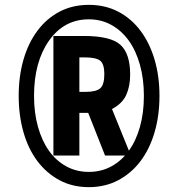

<svg xmlns="http://www.w3.org/2000/svg" viewBox="-20 -761 734 791"><path d="M637 -366Q637 -447 616.8 -515.5Q596.6 -584 558.7 -634.5Q520.8 -685 467 -713Q413.2 -741 346 -741Q278.8 -741 225.4 -713Q172 -685 134.3 -634.5Q96.6 -584 76.8 -515.5Q57 -447 57 -366Q57 -285 76.8 -216Q96.6 -147 134.3 -97Q172 -47 225.4 -18.5Q278.8 10 346 10Q413.2 10 467 -18.5Q520.8 -47 558.7 -97Q596.6 -147 616.8 -216Q637 -285 637 -366ZM572.8 -366Q572.8 -296 556.5 -238.2Q540.2 -180.4 510.4 -139.4Q480.6 -98.4 438.8 -75.6Q397 -52.8 346 -52.8Q295 -52.8 253.2 -75.6Q211.4 -98.4 182.1 -139.4Q152.8 -180.4 136.5 -238.2Q120.2 -296 120.2 -366Q120.2 -506 182.1 -593.7Q244 -681.4 346 -681.4Q397 -681.4 438.8 -658.3Q480.6 -635.2 510.4 -593.8Q540.2 -552.4 556.5 -494.2Q572.8 -436 572.8 -366ZM200 -120.2H307V-296H343.4L412.8 -120.2H519.2L441.4 -311.8Q484 -334.4 500.1 -370Q516.2 -405.6 516.2 -454.2Q516.2 -539.6 476.3 -576.2Q436.4 -612.8 324.8 -612.8H200ZM307 -382.6V-524.6H328Q375.6 -524.6 392.7 -511Q409.8 -497.4 409.8 -456Q409.8 -411.2 392.5 -396.9Q375.2 -382.6 334.4 -382.6Z"/></svg>

Font: Secuela Light
Style: Regular
Weight: 300
Designer: Fernando Haro
Foundry: deFharo
Version: Version 1.708